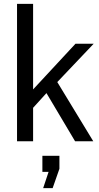

<svg xmlns="http://www.w3.org/2000/svg" viewBox="-20 -730 510 992"><path d="M68 0V-710H151V-268L370 -504H464L276 -306L462 0H368L220 -249L151 -173V0ZM203 242 231 158H199V75H287V142L252 242Z"/></svg>

Font: Special Gothic
Style: Regular
Weight: 400
Designer: Alistair McCready
Foundry: Monolith
Version: Version 1.010; ttfautohint (v1.8.4.7-5d5b)